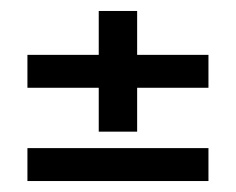

<svg xmlns="http://www.w3.org/2000/svg" viewBox="-20 -509 430 350"><path d="M30 -349V-409H360V-349ZM160 -489H230V-269H160ZM30 -179V-239H360V-179Z"/></svg>

Font: Teko Variable Light
Style: Regular
Weight: 300
Designer: Manushi Parikh, Jonny Pinhorn
Foundry: Indian Type Foundry
Version: Version 3.000